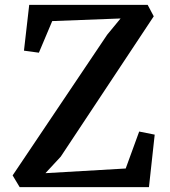

<svg xmlns="http://www.w3.org/2000/svg" viewBox="-20 -766 697 786"><path d="M418.9 -624 473.6 -690.4 193.8 -679.7 139.2 -550.3 78.1 -558.6 99.6 -746.1H584.5L609.4 -699.2L228.5 -124.5L166 -57.1L494.6 -76.2L549.8 -227.5L613.3 -214.8L589.8 0H60.5L31.7 -47.9Z"/></svg>

Font: Merriweather
Style: Regular
Weight: 400
Designer: Eben Sorkin
Foundry: Eben Sorkin
Version: Version 1.584; ttfautohint (v1.8.1)